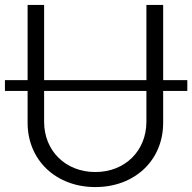

<svg xmlns="http://www.w3.org/2000/svg" viewBox="-22 -748 780 779"><path d="M738 -423H640V-728H572V-423H157V-728H90V-423H-2V-379H90V-250C90 -98 205 11 365 11C524 11 640 -97 640 -250V-379H738ZM157 -254V-379H572V-254C572 -136 485 -50 365 -50C244 -50 157 -136 157 -254Z"/></svg>

Font: Wafeq Light
Style: Regular
Weight: 300
Designer: Rasmus Andersson & Azza Alameddine
Foundry: Google & TypeTogether
Version: Version 3.000;January 28, 2025;FontCreator 15.0.0.3014 64-bi